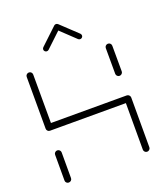

<svg xmlns="http://www.w3.org/2000/svg" viewBox="-128 -765 726 850"><g transform="rotate(-20 235.5 -339.5)"><path d="M49.6 0Q43.3 0 38.7 -4.4Q34.1 -8.9 34.4 -15.2V-136.3Q34.4 -142.6 38.9 -147Q43.3 -151.5 49.6 -151.5Q55.9 -151.5 60.6 -147Q65.2 -142.6 65.2 -136.3V-15.2Q65.2 -8.9 60.6 -4.4Q55.9 0 49.6 0ZM49.6 -518.5Q55.9 -518.5 60.4 -514.1Q64.8 -509.6 64.8 -503.3L65.2 -259.3Q65.2 -253 60.6 -248.5Q55.9 -244.1 49.6 -244.1Q43.3 -244.1 38.9 -248.5Q34.4 -253 34.4 -259.3L34.1 -503.3Q34.1 -509.6 38.7 -514.1Q43.3 -518.5 49.6 -518.5ZM422.2 -244.1H49.6V-274.8H422.2ZM422.2 -274.8Q428.5 -274.8 433.1 -270.2Q437.8 -265.6 437.8 -259.3V-24.8Q437.8 -18.5 433.1 -14.1Q428.5 -9.6 422.2 -9.6Q415.9 -9.6 411.5 -14.1Q407 -18.5 407 -24.8V-259.3Q407 -265.6 411.5 -270.2Q415.9 -274.8 422.2 -274.8ZM422.2 -367Q415.9 -367 411.5 -371.5Q407 -375.9 407 -382.2L406.7 -503.3Q406.7 -509.6 411.3 -514.1Q415.9 -518.5 422.2 -518.5Q428.5 -518.5 433 -514.1Q437.4 -509.6 437.4 -503.3L437.8 -382.2Q437.8 -375.9 433.1 -371.5Q428.5 -367 422.2 -367ZM235.6 -678.9Q240.7 -678.9 244.6 -675.2Q248.5 -671.5 248.5 -666.3Q248.5 -660.7 244.4 -656.7L165.9 -582.6Q161.9 -579.3 157 -579.3Q151.9 -579.3 148 -583Q144.1 -586.7 144.1 -591.9Q144.1 -597.4 148.1 -601.5L226.7 -675.6Q230.4 -678.9 235.6 -678.9ZM245.2 -674.8 323 -601.5Q327 -597.4 327 -591.9Q327 -586.7 323.1 -583Q319.3 -579.3 314.1 -579.3Q309.3 -579.3 305.2 -582.6L227.4 -656.3Z"/></g></svg>

Font: 26F Galaxy Sans Ultra Light
Style: Regular
Weight: 200
Designer: C₂₉H₂₅N₃O₅
Version: Version 1.100